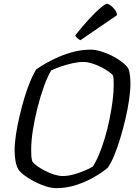

<svg xmlns="http://www.w3.org/2000/svg" viewBox="-20 -978 708 998"><path d="M272 0Q248 0 218 -9.5Q188 -19 159 -34Q130 -49 107.5 -66Q85 -83 75 -98Q65 -116 60.5 -141.5Q56 -167 56 -197Q56 -233 63 -279Q70 -325 81.5 -374Q93 -423 107 -470Q121 -517 137 -555Q153 -593 168 -617Q190 -633 221 -650.5Q252 -668 289.5 -684Q327 -700 368 -710Q409 -720 451 -720Q474 -720 503.5 -711.5Q533 -703 561.5 -688.5Q590 -674 613 -656.5Q636 -639 647 -622Q653 -607 655.5 -586Q658 -565 658 -544Q658 -507 651 -459Q644 -411 632 -359.5Q620 -308 605 -259Q590 -210 573.5 -169.5Q557 -129 540 -106Q513 -83 471 -58.5Q429 -34 378 -17Q327 0 272 0ZM305 -63Q334 -63 365.5 -72Q397 -81 423.5 -92.5Q450 -104 462 -112Q479 -137 495 -175.5Q511 -214 525 -261Q539 -308 549 -357Q559 -406 565 -452Q571 -498 571 -534Q571 -548 570.5 -560.5Q570 -573 568 -584Q564 -592 547.5 -604Q531 -616 508 -628Q485 -640 459.5 -648Q434 -656 413 -656Q387 -656 356 -649Q325 -642 296 -632Q267 -622 246 -612Q227 -580 208.5 -529Q190 -478 175 -418.5Q160 -359 151 -302Q142 -245 142 -199Q142 -180 143 -165.5Q144 -151 148 -139Q155 -128 173 -115Q191 -102 214.5 -90Q238 -78 262 -70.5Q286 -63 305 -63ZM398 -769Q390 -772 381.5 -780Q373 -788 371 -794Q409 -842 443 -879Q477 -916 502 -937Q527 -958 536 -958Q544 -958 556 -949Q568 -940 578 -926.5Q588 -913 588 -899Z"/></svg>

Font: Texturina 12pt Light
Style: Italic
Weight: 300
Italic angle: -11°
Designer: Guillermo Torres Carreño
Foundry: Omnibus-Type
Version: Version 1.002